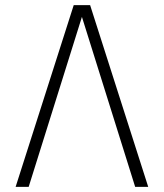

<svg xmlns="http://www.w3.org/2000/svg" viewBox="-20 -730 640 750"><path d="M41 0 268 -710H332L559 0H508L300 -664L92 0Z"/></svg>

Font: Geist Mono UltraLight
Style: Regular
Weight: 200
Monospace: yes
Designer: Basement.studio, Andrés Briganti, Mateo Zaragoza
Foundry: Basement.studio, Vercel, Andrés Briganti, Guido Ferreyra, Mateo Zaragoza
Version: Version 1.400; ttfautohint (v1.8.4.7-5d5b)